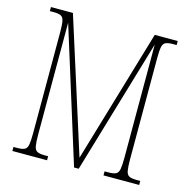

<svg xmlns="http://www.w3.org/2000/svg" viewBox="-105 -817 911 920"><g transform="rotate(15 350.5 -357.0)"><path d="M36 0V-20H54Q79 -20 91 -26Q103 -32 106.5 -51Q110 -70 110 -108V-606Q110 -645 106.5 -663.5Q103 -682 91 -688Q79 -694 54 -694H36V-714H145L355 -52L551 -714H665V-694H647Q622 -694 610 -688Q598 -682 594.5 -663.5Q591 -645 591 -606V-108Q591 -70 594.5 -51Q598 -32 610 -26Q622 -20 647 -20H665V0H488V-20H507Q532 -20 544 -26Q556 -32 559.5 -51Q563 -70 563 -108V-669L365 0H342L135 -663V-108Q135 -70 138.5 -51Q142 -32 154 -26Q166 -20 191 -20H208V0Z"/></g></svg>

Font: Noto Serif Tamil ExtraCondensed Thin
Style: Italic
Weight: 100
Width: 2
Italic angle: -12°
Designer: Indian Type Foundry, Tom Grace, and the Monotype Design Team
Foundry: Monotype Imaging Inc.
Version: Version 2.003; ttfautohint (v1.8.4.7-5d5b)